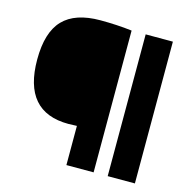

<svg xmlns="http://www.w3.org/2000/svg" viewBox="-109 -859 968 968"><g transform="rotate(15 375.0 -375.0)"><path d="M321 0V-204.5Q298 -203 277 -203Q41 -203 41 -476.5Q41 -618.5 104 -684Q167 -749.5 298 -749.5Q340 -749.5 381.8 -747.2Q423.5 -745 463 -740V0ZM536.5 0V-740H678.5V0Z"/></g></svg>

Font: Encode Sans Expanded Expanded ExtraBold
Style: Regular
Weight: 800
Width: 7
Designer: Multiple Designers
Foundry: Impallari Type
Version: Version 3.000; ttfautohint (v1.8.3) -l 8 -r 50 -G 200 -x 14 